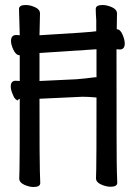

<svg xmlns="http://www.w3.org/2000/svg" viewBox="-20 -731 540 768"><path d="M114 17Q97 17 77 8Q57 -1 57 -17Q57 -29 58 -55Q59 -81 59 -327Q56 -327 53 -328L59 -327V-336L49 -330Q38 -335 33 -349Q23 -370 23 -385Q23 -408 43 -408L59 -407V-510Q44 -510 34 -531Q24 -552 24 -567Q24 -591 45 -591L59 -590L56 -695Q56 -711 83 -711Q101 -711 120.5 -702Q140 -693 140 -677L138 -590Q343 -602 365 -606V-650Q363 -678 363 -695Q363 -711 390 -711Q408 -711 428 -702Q448 -693 448 -677L447 -614Q461 -614 470 -593Q479 -572 479 -557Q479 -533 459 -533L446 -534Q446 -75 447.5 -46Q449 -17 449 0Q449 16 422 16Q405 16 384.5 7Q364 -2 364 -18Q364 -30 365 -56Q366 -82 366 -341Q334 -344 310 -344L138 -336Q138 -74 139.5 -45Q141 -16 141 1Q141 17 114 17ZM53 -328 47 -329 49 -330ZM138 -407 286 -414Q323 -417 360 -422H366V-534L138 -519Z"/></svg>

Font: LXGW WenKai Mono Medium
Style: Regular
Weight: 500
Monospace: yes
Designer: LXGW / Fontworks Inc.
Foundry: LXGW / Fontworks Inc.
Version: Version 1.520; June 14, 2025